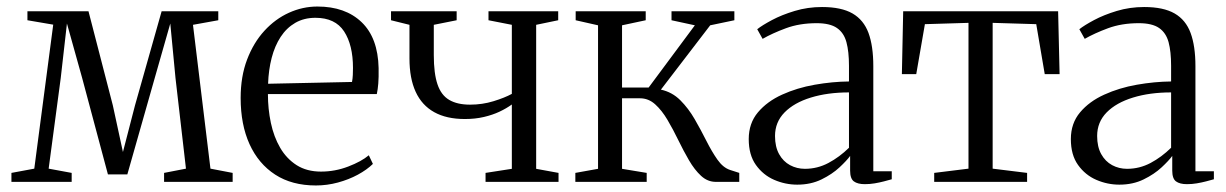

<svg xmlns="http://www.w3.org/2000/svg" viewBox="-20 -557 3755 588"><path d="M15 0V-27.5L85 -40.5L143 -481.5L64 -495V-522.5H251L325.5 -234.5L356.5 -91.5L393.5 -234.5L475 -522.5H648.5V-495L571 -481L624.5 -40.5L692.5 -27.5V0H482.5V-27.5L549.5 -40.5L517.5 -317.5L501.5 -485L454 -318.5L370 -23H310.5L231.5 -318.5L185 -485L166 -318L129 -40.5L199.5 -27.5V0Z M947.5 11Q874 11 822.8 -22.2Q771.5 -55.5 744.2 -115.5Q717 -175.5 717 -257Q717 -323 736.8 -374.8Q756.5 -426.5 789.8 -462.8Q823 -499 865 -518Q907 -537 952 -537Q1037.5 -537 1087.5 -489Q1137.5 -441 1139.5 -348.5Q1140 -319.5 1138.5 -301.2Q1137 -283 1134 -269H800.5Q800.5 -223.5 809.5 -180.8Q818.5 -138 838 -104.5Q857.5 -71 888.5 -51.2Q919.5 -31.5 963 -31.5Q1006 -31.5 1046.5 -47Q1087 -62.5 1109.5 -81.5L1122 -55Q1103.5 -37 1075.8 -22Q1048 -7 1014.8 2Q981.5 11 947.5 11ZM801 -300.5 1058 -306Q1060 -316 1060.5 -327.5Q1061 -339 1061 -349Q1061 -419 1033.8 -460.8Q1006.5 -502.5 946 -502.5Q911 -502.5 884.2 -487Q857.5 -471.5 839.5 -444Q821.5 -416.5 812 -379.8Q802.5 -343 801 -300.5Z M1467 0V-27.5L1547.5 -40V-237Q1531 -225 1509.8 -215Q1488.5 -205 1462 -198.8Q1435.5 -192.5 1403.5 -192.5Q1347.5 -192.5 1309.8 -213.5Q1272 -234.5 1253 -275.8Q1234 -317 1234 -378V-481L1177.5 -495V-522.5H1378.5V-495L1308.5 -481V-388.5Q1308.5 -332 1319.8 -298.8Q1331 -265.5 1355.8 -251Q1380.5 -236.5 1419.5 -236.5Q1457 -236.5 1491.2 -247Q1525.5 -257.5 1547.5 -269.5V-481L1476 -495V-522.5H1689.5V-495L1622 -481V-40L1690.5 -27.5V0Z M1742 0V-27.5L1811.5 -40V-479.5L1743 -495V-522.5H1957.5V-495L1885 -479.5V-289H1966.5L2108 -479.5L2036.5 -495V-522.5H2229V-495L2155 -479.5L2004 -282.5Q2038.5 -275 2063.5 -250Q2088.5 -225 2107.5 -192Q2126.5 -159 2143.2 -125.8Q2160 -92.5 2177.2 -68Q2194.5 -43.5 2216 -36.5L2244 -27.5V0H2172.5Q2147 0 2127 -18.5Q2107 -37 2090 -66.2Q2073 -95.5 2057.2 -128Q2041.5 -160.5 2024.2 -189.8Q2007 -219 1986.5 -237.5Q1966 -256 1940 -256H1885V-40L1960.5 -27.5V0Z M2421.5 8.5Q2385 8.5 2351 -6.2Q2317 -21 2295 -51.8Q2273 -82.5 2273 -131Q2273 -179.5 2301.2 -213Q2329.5 -246.5 2375.2 -267.2Q2421 -288 2475 -297.5Q2529 -307 2580 -307.5V-355.5Q2580 -399 2572.2 -427.8Q2564.5 -456.5 2543.2 -471.2Q2522 -486 2481 -486Q2428.5 -486 2386.8 -470.5Q2345 -455 2315.5 -438L2299 -467.5Q2314 -479.5 2344 -495.5Q2374 -511.5 2413.8 -523.5Q2453.5 -535.5 2497.5 -535.5Q2556.5 -535.5 2590.8 -515.8Q2625 -496 2639.8 -456Q2654.5 -416 2654.5 -354.5V-32.5H2711V-8Q2700.5 -5 2687 -1.5Q2673.5 2 2658.8 4.5Q2644 7 2628.5 7Q2606.5 7 2595 -1.5Q2583.5 -10 2583.5 -34.5V-79.5Q2573.5 -65.5 2551 -44.5Q2528.5 -23.5 2495.8 -7.5Q2463 8.5 2421.5 8.5ZM2445 -40Q2483.5 -40 2517.2 -58Q2551 -76 2580 -104.5V-274Q2514.5 -274 2463.2 -258.2Q2412 -242.5 2382.8 -212.8Q2353.5 -183 2353.5 -140.5Q2353.5 -107.5 2366 -85Q2378.5 -62.5 2399.5 -51.2Q2420.5 -40 2445 -40Z M2841 0V-27.5L2946 -40.5V-487L2812.5 -483L2786 -330H2742L2746 -522.5H3220.5L3225 -330H3179.5L3153.5 -483L3020 -487V-40.5L3125.5 -27.5V0Z M3408 8.5Q3371.5 8.5 3337.5 -6.2Q3303.5 -21 3281.5 -51.8Q3259.5 -82.5 3259.5 -131Q3259.5 -179.5 3287.8 -213Q3316 -246.5 3361.8 -267.2Q3407.5 -288 3461.5 -297.5Q3515.5 -307 3566.5 -307.5V-355.5Q3566.5 -399 3558.8 -427.8Q3551 -456.5 3529.8 -471.2Q3508.5 -486 3467.5 -486Q3415 -486 3373.2 -470.5Q3331.5 -455 3302 -438L3285.5 -467.5Q3300.5 -479.5 3330.5 -495.5Q3360.5 -511.5 3400.2 -523.5Q3440 -535.5 3484 -535.5Q3543 -535.5 3577.2 -515.8Q3611.5 -496 3626.2 -456Q3641 -416 3641 -354.5V-32.5H3697.5V-8Q3687 -5 3673.5 -1.5Q3660 2 3645.2 4.5Q3630.5 7 3615 7Q3593 7 3581.5 -1.5Q3570 -10 3570 -34.5V-79.5Q3560 -65.5 3537.5 -44.5Q3515 -23.5 3482.2 -7.5Q3449.5 8.5 3408 8.5ZM3431.5 -40Q3470 -40 3503.8 -58Q3537.5 -76 3566.5 -104.5V-274Q3501 -274 3449.8 -258.2Q3398.5 -242.5 3369.2 -212.8Q3340 -183 3340 -140.5Q3340 -107.5 3352.5 -85Q3365 -62.5 3386 -51.2Q3407 -40 3431.5 -40Z"/></svg>

Font: Merriweather 96pt Light
Style: Regular
Weight: 300
Version: Version 2.100